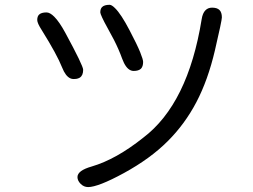

<svg xmlns="http://www.w3.org/2000/svg" viewBox="-20 -716 1040 788"><path d="M850.6 -684.6Q834 -684.6 823.7 -674.3Q811.5 -662.6 807.6 -636.7Q751.5 -290 567.9 -150.9Q456.5 -62 356.4 -32.7Q297.9 -16.1 297.9 10.7Q297.9 25.4 311 38.6Q324.2 51.8 341.8 51.8Q361.8 51.8 398.9 37.4Q436 22.9 488.8 -5.9Q596.7 -64.9 668 -136.2Q738.3 -206.1 785.9 -296.6Q833.5 -387.2 862.1 -509.5Q890.6 -631.8 890.6 -644.5Q890.6 -665 880.9 -674.8Q871.1 -684.6 850.6 -684.6ZM429.7 -696.3Q408.2 -696.3 398.9 -687Q391.6 -679.7 391.6 -665Q391.6 -660.6 399.2 -644Q406.7 -627.4 422.1 -599.9Q437.5 -572.3 447.8 -552.2Q468.3 -511.7 481.4 -475.1Q495.6 -436.5 515.6 -427.7Q521.5 -424.8 528.3 -424.8Q548.8 -424.8 558.6 -434.1Q567.4 -443.4 567.4 -461.9Q567.4 -471.7 555.2 -502Q543 -532.2 511.7 -591.8Q477.1 -658.2 452.1 -682.6Q438.5 -696.3 429.7 -696.3ZM170.9 -665Q149.4 -665 140.1 -655.8Q132.8 -648.4 132.8 -633.8Q132.8 -621.1 151.4 -592.3Q214.4 -491.2 234.9 -439Q249 -403.3 268.6 -394.5Q274.9 -391.6 282 -391.6Q289.1 -391.6 293 -392.3Q296.9 -393.1 298.6 -393.6Q300.3 -394 302 -394.8Q303.7 -395.5 304.9 -396Q306.2 -396.5 307.6 -397.5Q321.3 -406.2 321.3 -429.7Q321.3 -446.3 248 -581.5Q223.6 -626.5 202.6 -647.5Q185.1 -665 170.9 -665Z"/></svg>

Font: YuPearl-Light
Style: Light
Weight: 300
Designer: Max Yao
Foundry: Max-Everyday
Version: Version 1.011; ttfautohint (v1.8.3)